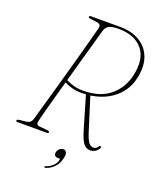

<svg xmlns="http://www.w3.org/2000/svg" viewBox="-160 -795 886 1079"><g transform="rotate(20 282.5 -256.0)"><path d="M497.5 -22.5Q493 -10.5 479 -0.5Q465 9.5 445.5 9.5Q422 9.5 405.8 -11.5Q389.5 -32.5 373 -89.5L317.5 -278Q305 -277 293 -277Q262.5 -276.5 235.2 -283.5Q208 -290.5 187 -302Q165.5 -225 146.8 -156.5Q128 -88 118.5 -48Q111.5 -21.5 131.5 -19.5L184 -14.5Q195 -13.5 195 -7.5Q195 0 185 0H8.5Q0 0 0.5 -7Q0.5 -13 14.5 -15L56 -19.5Q82 -22.5 89.5 -47Q100 -84.5 117.5 -145.5Q135 -206.5 155.2 -278.8Q175.5 -351 195.5 -423Q215.5 -495 231.8 -555.8Q248 -616.5 257.5 -653Q263 -676 239 -680L195 -686Q187.5 -687 185.8 -689Q184 -691 184 -694Q184.5 -700 194 -700H370.5Q437 -700 484.8 -672Q532.5 -644 553 -591.8Q573.5 -539.5 558.5 -467Q543.5 -393 487 -343.2Q430.5 -293.5 343 -280.5L403.5 -87.5Q418.5 -40 430.8 -25.5Q443 -11 458 -11Q476 -11 486.5 -28.5Q490.5 -34.5 495.5 -32Q501 -29.5 497.5 -22.5ZM283.5 -645.5Q274.5 -612.5 259.5 -560Q244.5 -507.5 226.8 -444.5Q209 -381.5 191.5 -317.5Q210 -307 236 -299.5Q262 -292 293.5 -292Q395 -292 454.8 -341.5Q514.5 -391 532.5 -471.5Q555 -575 507.8 -631Q460.5 -687 364.5 -687Q326 -687 308 -677.8Q290 -668.5 283.5 -645.5ZM290 111.5Q277 111.5 272 103.5Q267 95.5 270 84Q273.5 71 283 63Q292.5 55 304.5 55Q318 55 323.5 67.2Q329 79.5 322 106.5Q314 138 293 159Q272 180 246 187.5Q238.5 190 237 185.5Q237 180 243.5 178.5Q266.5 171.5 283 155.2Q299.5 139 304 122Q306.5 111.5 298 111.5Z"/></g></svg>

Font: Fraunces 144pt S050 Thin
Style: Italic
Weight: 100
Italic angle: -16°
Version: Version 1.000; ttfautohint (v1.8.3)